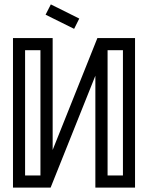

<svg xmlns="http://www.w3.org/2000/svg" viewBox="-20 -854 674 874"><path d="M594.7 0H414.1V-509.3L210.4 0H39.1V-680.7H219.7V-171.4L423.3 -680.7H594.7ZM164.1 -55.2V-625.5H94.2V-55.2ZM539.6 -55.2V-625.5H469.7V-55.2ZM317.4 -722.7 187.5 -787.1 211.4 -834 340.8 -769.5Z"/></svg>

Font: X Company
Style: Regular
Weight: 400
Designer: GGBotNet
Foundry: GGBotNet
Version: 0.90